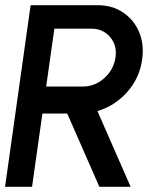

<svg xmlns="http://www.w3.org/2000/svg" viewBox="-30 -720 640 740"><path d="M-10.5 0 88 -700H345.5Q402.5 -700 444.2 -672Q486 -644 506 -596.8Q526 -549.5 518 -491.5Q508 -418.5 459.8 -364.8Q411.5 -311 345.5 -292L473.5 0H353L229 -282.5H133.5L93.5 0ZM148 -386.5H290.5Q320.5 -386.5 347.2 -401.2Q374 -416 392.2 -441.2Q410.5 -466.5 415 -498Q422 -545.5 394.2 -577.5Q366.5 -609.5 322 -609.5H179.5Z"/></svg>

Font: Urbanist SemiBold
Style: Italic
Weight: 600
Italic angle: -8°
Designer: Corey Hu
Foundry: Corey Hu
Version: Version 1.321; ttfautohint (v1.8.4.7-5d5b)